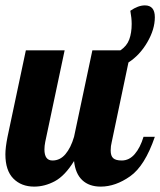

<svg xmlns="http://www.w3.org/2000/svg" viewBox="-28 -687 595 713"><path d="M505 -179H547Q510 -71 455.5 -32.5Q401 6 346 6Q303 6 277.5 -18Q252 -42 247 -89Q213 -34 175.5 -14Q138 6 99 6Q51 6 21.5 -24Q-8 -54 -8 -114Q-8 -139 0 -179L68 -500H212L140 -160Q137 -145 137 -132Q137 -91 167 -91Q195 -91 215 -114.5Q235 -138 247 -179L315 -500H419Q443 -516 452 -540.5Q461 -565 461 -598Q461 -620 456 -647Q485 -667 510 -667Q547 -667 547 -623Q547 -578 519 -530Q491 -482 449 -455L387 -160Q383 -145 383 -128Q383 -108 392.5 -99.5Q402 -91 424 -91Q452 -91 472.5 -115Q493 -139 505 -179Z"/></svg>

Font: Lobster
Style: Regular
Weight: 400
Designer: Impallari Type
Foundry: Impallari Type
Version: Version 2.100